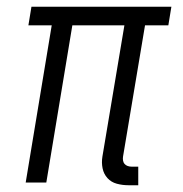

<svg xmlns="http://www.w3.org/2000/svg" viewBox="-20 -540 540 568"><path d="M389 8H360Q342 8 325.5 3.5Q309 -1 298 -13Q287 -25 283.5 -42Q280 -59 283 -77L348 -465H194L117 0H56L133 -465H64L73 -520H487L478 -465H409L344 -77Q343 -71 344 -65Q345 -59 348.5 -55Q352 -51 357.5 -49Q363 -47 369 -47H389Z"/></svg>

Font: Iosevka Light
Style: Italic
Weight: 300
Italic angle: -9°
Monospace: yes
Designer: Belleve Invis
Foundry: Belleve Invis
Version: Version 32.5.0; ttfautohint (v1.8.4)